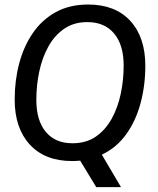

<svg xmlns="http://www.w3.org/2000/svg" viewBox="-20 -682 682 828"><path d="M290.8 12.5Q174.2 12.5 108.8 -58.3Q43.3 -129.2 43.3 -252.5Q43.3 -335 62.9 -408.8Q82.5 -482.5 121.7 -539.6Q160.8 -596.7 220.4 -629.6Q280 -662.5 360 -662.5Q476.7 -662.5 541.7 -592.1Q606.7 -521.7 606.7 -398.3Q606.7 -313.3 586.2 -237.1Q565.8 -160.8 524.2 -102.9Q482.5 -45 419.2 -15L500.8 123.3V125H395L325.8 10.8Q309.2 12.5 290.8 12.5ZM292.5 -64.2Q351.7 -64.2 393.3 -92.9Q435 -121.7 461.7 -170Q488.3 -218.3 500.8 -277.9Q513.3 -337.5 513.3 -399.2Q513.3 -488.3 472.1 -537.5Q430.8 -586.7 356.7 -586.7Q298.3 -586.7 256.7 -557.9Q215 -529.2 188.3 -480.8Q161.7 -432.5 149.2 -372.9Q136.7 -313.3 136.7 -250.8Q136.7 -162.5 177.5 -113.3Q218.3 -64.2 292.5 -64.2Z"/></svg>

Font: Familjen Grotesk GF
Style: Italic
Weight: 400
Designer: Anders Wikstroem, Jonas Baeckman, Matilda Gysing, Kristian Moeller
Foundry: Familjen STHML AB
Version: Version 2.000; Beta; Release 4; Build 6